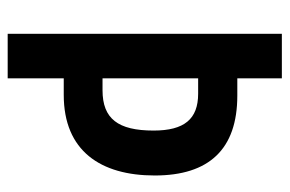

<svg xmlns="http://www.w3.org/2000/svg" viewBox="-147 -607 754 500"><g transform="rotate(90 230.0 -357.0)"><path d="M437 -383C437 -524 369 -598 229 -598H184V-714H68V0H184V-146H227C373 -146 437 -242 437 -383ZM215 -247H184V-496H224C290 -496 320 -460 320 -380C320 -287 289 -247 215 -247Z"/></g></svg>

Font: Noto Sans Devanagari ExtraCondensed SemiBold
Style: Regular
Weight: 600
Width: 2
Designer: Jelle Bosma - Monotype Design Team
Foundry: Monotype Imaging Inc.
Version: Version 2.004